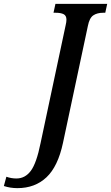

<svg xmlns="http://www.w3.org/2000/svg" viewBox="-156 -734 575 994"><path d="M-136 229 -123 181Q-98 190 -71 190Q-26 190 3.5 150.5Q33 111 54 7L184 -604Q188 -620 188 -632Q188 -653 173.5 -660.5Q159 -668 131 -668H121L131 -714H399L389 -668H379Q347 -668 327 -654.5Q307 -641 299 -600L170 6Q144 128 84.5 184Q25 240 -66 240Q-103 240 -136 229Z"/></svg>

Font: Noto Serif CondSemiBold
Style: Italic
Weight: 600
Width: 3
Italic angle: -12°
Designer: Monotype Design Team
Foundry: Monotype Imaging Inc.
Version: Version 1.001